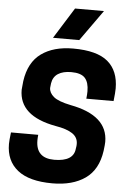

<svg xmlns="http://www.w3.org/2000/svg" viewBox="-66 -1077 763 1137"><g transform="rotate(5 315.5 -508.5)"><path d="M289 13Q151 13 82 -42Q13 -97 13 -197Q13 -219 19 -266H181Q179 -248 179 -233Q179 -127 288 -127Q403 -127 410 -204Q411 -210 411.5 -213.5Q412 -217 412.5 -220.5Q413 -224 413 -232Q413 -271 379.5 -293.5Q346 -316 279 -327Q60 -367 60 -523L65 -575Q81 -688 154 -740.5Q227 -793 343 -793Q485 -793 549.5 -738.5Q614 -684 614 -579Q614 -554 608 -504H446Q449 -528 449 -548Q449 -601 425.5 -627Q402 -653 344 -653Q295 -653 265.5 -634Q236 -615 230 -576L227 -549Q227 -520 255 -496.5Q283 -473 357 -458Q580 -416 580 -259Q580 -244 575 -205Q559 -92 484 -39.5Q409 13 289 13ZM505 -846ZM374 -846H218L333 -1030H505Z"/></g></svg>

Font: Tanohe Sans
Style: Bold Italic
Weight: 700
Designer: Village Type and Design LLC & Cristiano Sobral
Foundry: Cooper Hewitt Smithsonian Design Museum
Version: Version 1.00;September 29, 2021;FontCreator 13.0.0.2655 64-b